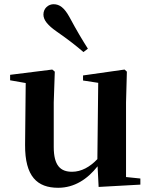

<svg xmlns="http://www.w3.org/2000/svg" viewBox="-20 -875 718 911"><path d="M397 -644C371 -685 346 -726 309 -795C285 -838 263 -855 234 -855C210 -855 186 -836 186 -806C186 -779 208 -754 248 -726C307 -685 342 -657 376 -628ZM448 12 646 1V-28L578 -35V-389L582 -535L571 -545L374 -517V-493L446 -482L442 -120C407 -83 366 -60 322 -60C267 -60 235 -89 235 -178V-389L240 -535L228 -545L28 -520V-494L102 -481L99 -188C98 -37 157 16 256 16C333 16 395 -25 443 -86Z"/></svg>

Font: Noto Serif CJK HK
Style: Bold
Weight: 700
Designer: Ryoko NISHIZUKA 西塚涼子 (kana & ideographs); Frank Grießhammer (Latin, Greek & Cyrillic); Wenlong ZHANG 张文龙 (bopomofo); San
Foundry: Adobe
Version: Version 2.001;hotconv 1.1.0;makeotfexe 2.6.0